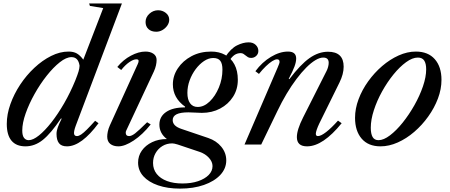

<svg xmlns="http://www.w3.org/2000/svg" viewBox="-20 -831 2586 1104"><path d="M126.5 10.5Q73.5 10.5 46.2 -22Q19 -54.5 19 -118.5Q19 -174 39.8 -232.2Q60.5 -290.5 96.2 -344.5Q132 -398.5 177.8 -441.2Q223.5 -484 274 -509.2Q324.5 -534.5 374 -534.5Q402.5 -534.5 421.5 -523.8Q440.5 -513 459 -488L573.5 -784.5L497 -797L492.5 -811H681L415.5 -108Q404 -76.5 405.8 -62.5Q407.5 -48.5 422.5 -48.5Q433 -48.5 446.8 -57.8Q460.5 -67 480 -86.5Q499.5 -106 527 -136.5L546.5 -122.5Q498.5 -57.5 452.8 -23.5Q407 10.5 365 10.5Q333 10.5 319 -7.8Q305 -26 305 -61Q305 -78.5 312.5 -99.2Q320 -120 334 -147.5L331.5 -151Q272.5 -63.5 226.2 -26.5Q180 10.5 126.5 10.5ZM145 -25Q170 -25 204 -52.2Q238 -79.5 275.5 -127.2Q313 -175 348.8 -237Q384.5 -299 413 -368.5Q426.5 -402.5 431.8 -420.5Q437 -438.5 437.5 -453Q430.5 -502.5 391 -502.5Q361 -502.5 323.8 -473Q286.5 -443.5 248.5 -395.5Q210.5 -347.5 178.8 -290.8Q147 -234 127.5 -178.8Q108 -123.5 108 -80.5Q108 -51.5 118.2 -38.2Q128.5 -25 145 -25Z M661 10.5Q632 10.5 614.2 -3.5Q596.5 -17.5 596.5 -45.5Q596.5 -58 599.8 -74.2Q603 -90.5 611.5 -109.5L772 -462.5Q775 -469 776 -473.2Q777 -477.5 777 -481Q777 -490 764.5 -490Q747 -490 723.2 -473.5Q699.5 -457 677 -428.5L654.5 -446Q688.5 -487.5 732.8 -511Q777 -534.5 816.5 -534.5Q844 -534.5 862.2 -522Q880.5 -509.5 880.5 -486Q880.5 -472 876.8 -455Q873 -438 865 -420.5L706 -80.5Q704 -77 703.5 -73.8Q703 -70.5 703 -67.5Q703 -48.5 722.5 -48.5Q736.5 -48.5 757 -64.2Q777.5 -80 826 -128L846.5 -115.5Q800 -57 749 -23.2Q698 10.5 661 10.5ZM878.5 -648.5Q850 -648.5 833.5 -663.8Q817 -679 817 -704.5Q817 -732 839 -752Q861 -772 889 -772Q914.5 -772 933.8 -756.5Q953 -741 953 -717.5Q953 -700 942.2 -684.2Q931.5 -668.5 914.5 -658.5Q897.5 -648.5 878.5 -648.5Z M1275.5 -504Q1307.5 -552.5 1342.8 -570Q1378 -587.5 1409.5 -587.5Q1435 -587.5 1450.2 -573Q1465.5 -558.5 1465.5 -538Q1465.5 -521 1453.2 -509.5Q1441 -498 1424 -498Q1413 -498 1405.8 -502.2Q1398.5 -506.5 1392.5 -511.8Q1386.5 -517 1379.8 -521.2Q1373 -525.5 1364 -525.5Q1344 -525.5 1328.2 -514.8Q1312.5 -504 1296.5 -479ZM1029 224Q1080 224 1119 210.8Q1158 197.5 1180 175Q1202 152.5 1202 124Q1202 99 1181.2 76.2Q1160.5 53.5 1128.5 42.5L1002 0Q981 -6.5 970.5 -6.5Q938.5 -6.5 913.8 8.8Q889 24 874.5 49.5Q860 75 860 106Q860 142.5 881 169Q902 195.5 940 209.8Q978 224 1029 224ZM1116.5 -216Q1153 -216 1185.5 -247.2Q1218 -278.5 1238.5 -327.8Q1259 -377 1259 -431Q1259 -465 1246.8 -481.2Q1234.5 -497.5 1206 -497.5Q1179.5 -497.5 1153.2 -480Q1127 -462.5 1105.2 -433.5Q1083.5 -404.5 1070.5 -369Q1057.5 -333.5 1057.5 -297Q1057.5 -258.5 1073 -237.2Q1088.5 -216 1116.5 -216ZM1015 253.5Q943.5 253.5 889 234.8Q834.5 216 804.2 182.5Q774 149 774 104Q774 65.5 795.5 35Q817 4.5 854.5 -13.5Q892 -31.5 939.5 -31.5Q896.5 -64.5 896.5 -114.5Q896.5 -160.5 935.2 -187Q974 -213.5 1043.5 -213.5L1044.5 -217.5Q974 -267.5 974 -346Q974 -395.5 1002.8 -438.5Q1031.5 -481.5 1081.2 -508Q1131 -534.5 1194.5 -534.5Q1240 -534.5 1274.5 -515.5Q1309 -496.5 1328.2 -460.2Q1347.5 -424 1347.5 -372Q1347.5 -317.5 1320 -274.5Q1292.5 -231.5 1245.8 -206.8Q1199 -182 1140.5 -182Q1125 -182 1103.5 -183.5Q1082 -185 1063.5 -185Q1017.5 -185 995.2 -173.8Q973 -162.5 973 -140.5Q973 -123.5 985.2 -111Q997.5 -98.5 1022.5 -90L1177.5 -37.5Q1224.5 -21.5 1252.8 13.2Q1281 48 1281 91Q1281 138 1246.8 174.8Q1212.5 211.5 1152.5 232.5Q1092.5 253.5 1015 253.5Z M1745.5 10.5Q1687 10.5 1687 -42.5Q1687 -85 1723 -156L1857.5 -422.5Q1863 -433 1866.5 -446Q1870 -459 1870 -470Q1870 -500 1838.5 -500Q1818.5 -500 1793.5 -485Q1768.5 -470 1741 -442.5Q1713.5 -415 1684.8 -376.8Q1656 -338.5 1628 -291.8Q1600 -245 1574.5 -191.5L1482 0H1386L1576 -441.5Q1587.5 -467.5 1587.5 -475Q1587.5 -490 1573 -490Q1562 -490 1545.2 -479.5Q1528.5 -469 1508.8 -450Q1489 -431 1469 -406L1448.5 -421.5Q1487 -473.5 1537.8 -504Q1588.5 -534.5 1636 -534.5Q1683 -534.5 1683 -494.5Q1683 -474.5 1673.2 -448.2Q1663.5 -422 1640 -377.5L1644 -376Q1707.5 -460 1759.5 -496.8Q1811.5 -533.5 1866 -533.5Q1956 -533.5 1956 -447.5Q1956 -405 1932 -356.5L1815.5 -120Q1807 -102 1801.5 -86.2Q1796 -70.5 1796 -62Q1796 -48.5 1808 -48.5Q1825.5 -48.5 1855.5 -71.8Q1885.5 -95 1923.5 -137.5L1944.5 -122.5Q1891.5 -57 1841.5 -23.2Q1791.5 10.5 1745.5 10.5Z M2168 10.5Q2097.5 10.5 2059.5 -33.8Q2021.5 -78 2021.5 -153.5Q2021.5 -206.5 2041.8 -260.5Q2062 -314.5 2097.2 -363.5Q2132.5 -412.5 2177.2 -451Q2222 -489.5 2272 -512Q2322 -534.5 2371 -534.5Q2441.5 -534.5 2480 -490.8Q2518.5 -447 2518.5 -372Q2518.5 -318.5 2498 -264.2Q2477.5 -210 2442.2 -160.8Q2407 -111.5 2362 -72.8Q2317 -34 2267 -11.8Q2217 10.5 2168 10.5ZM2156.5 -25Q2186 -25 2222.5 -52.8Q2259 -80.5 2295.5 -126Q2332 -171.5 2362.8 -226Q2393.5 -280.5 2412 -334.5Q2430.5 -388.5 2430.5 -432.5Q2430.5 -465.5 2419.2 -482.8Q2408 -500 2382.5 -500Q2351.5 -500 2315 -473.5Q2278.5 -447 2242.5 -402.8Q2206.5 -358.5 2177 -305.2Q2147.5 -252 2129.8 -197.5Q2112 -143 2112 -96.5Q2112 -61.5 2122.5 -43.2Q2133 -25 2156.5 -25Z"/></svg>

Font: Libre Caslon Text
Style: Italic
Weight: 400
Italic angle: -22.583°
Designer: Pablo Impallari, Rodrigo Fuenzalida, Katja Schimmel
Foundry: Pablo Impallari, Rodrigo Fuenzalida
Version: Version 2.000